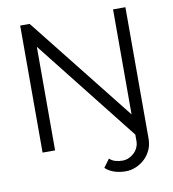

<svg xmlns="http://www.w3.org/2000/svg" viewBox="-95 -793 955 1057"><g transform="rotate(-10 383.0 -264.5)"><path d="M159 -579V0H89V-710H142L608 -122V-709H677V25Q677 60 664 88.5Q651 117 629 137.5Q607 158 579.5 169.5Q552 181 523 181Q491 181 461.5 172Q432 163 409 142L443 96Q458 110 477 115Q496 120 515 120Q533 120 549.5 113Q566 106 579.5 93.5Q593 81 601 64Q609 47 609 27V-9Z"/></g></svg>

Font: PTCRaleway
Style: Regular
Weight: 400
Designer: Matt McInerney, Pablo Impallari, Rodrigo Fuenzalida
Foundry: Matt McInerney, Pablo Impallari, Rodrigo Fuenzalida
Version: Version 3.000g; ttfautohint (v1.5) -l 8 -r 28 -G 28 -x 14 -D